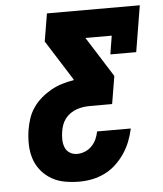

<svg xmlns="http://www.w3.org/2000/svg" viewBox="-53 -781 705 828"><g transform="rotate(-5 300.0 -367.5)"><path d="M258 0Q226 0 195 -5.5Q164 -11 138 -26Q112 -41 93 -64Q74 -87 64.5 -115.5Q55 -144 54 -176Q53 -208 58 -240Q62 -265 70 -289.5Q78 -314 93 -336Q108 -358 128.5 -375.5Q149 -393 172 -406Q195 -419 220 -426.5Q245 -434 270 -438L271 -441L161 -615L181 -735H583L550 -535H438L451 -615H337L447 -441L427 -321H332Q317 -321 302.5 -319Q288 -317 273.5 -312Q259 -307 246 -298Q233 -289 223.5 -276.5Q214 -264 209 -249.5Q204 -235 202 -221Q199 -204 199.5 -186.5Q200 -169 206 -153.5Q212 -138 226 -129Q240 -120 258 -120Q275 -120 291.5 -126.5Q308 -133 321 -146Q334 -159 341.5 -175.5Q349 -192 352 -209H498Q492 -181 481.5 -154Q471 -127 454.5 -102.5Q438 -78 416 -57.5Q394 -37 367.5 -24Q341 -11 313 -5.5Q285 0 258 0Z"/></g></svg>

Font: Iosevka Curly Slab HvExObl
Style: Regular
Weight: 900
Width: 7
Italic angle: -9°
Monospace: yes
Designer: Belleve Invis
Foundry: Belleve Invis
Version: Version 11.1.0; ttfautohint (v1.8.3)